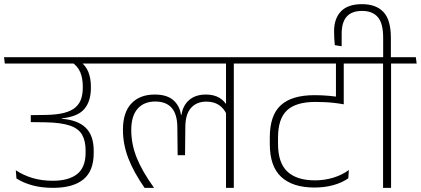

<svg xmlns="http://www.w3.org/2000/svg" viewBox="-40 -903 2024 923"><path d="M-17 -597.5H500L496 -628H-20.5ZM347.5 -605.5H303.5Q334.5 -584 346.2 -555Q358 -526 358 -487V-482Q358 -452 350.2 -428.2Q342.5 -404.5 323.2 -387.2Q304 -370 269.5 -360.8Q235 -351.5 181 -350.5L108 -349.5V-316L181 -315Q253.5 -313.5 295.2 -299.5Q337 -285.5 354.2 -256Q371.5 -226.5 371.5 -179.5V-169Q371.5 -98.5 330.8 -66.2Q290 -34 213.5 -34Q161.5 -34 117.2 -47Q73 -60 36 -84.5L39 -45Q72 -24 115.8 -12Q159.5 0 215 0Q311 0 360.8 -40.5Q410.5 -81 410.5 -167.5V-178Q410.5 -251.5 372.2 -288.8Q334 -326 257 -332V-334Q334 -342 365.5 -379.2Q397 -416.5 397 -480.5V-486Q397 -526.5 384.8 -556.8Q372.5 -587 347.5 -605.5Z M1084 -607.5H1046.5V0H1084ZM983.5 -597.5H1207.5L1204 -628H979.5ZM467.5 -597.5H1156.5L1152.5 -628H463.5ZM704 -448.5Q632 -448.5 591.5 -405.5Q551 -362.5 551 -279Q551 -209 577 -141.8Q603 -74.5 655 0H699.5V-1.5Q643.5 -79.5 617.2 -144.8Q591 -210 591 -278Q591 -345.5 621.5 -380.2Q652 -415 706.5 -415Q758 -415 784.8 -385Q811.5 -355 812.5 -294L814 -157H849.5L851 -294Q851.5 -355 878.8 -384.8Q906 -414.5 952 -414.5Q987 -414.5 1011.5 -398.8Q1036 -383 1049.5 -353.5L1053.5 -391Q1040 -418 1014 -433.2Q988 -448.5 949.5 -448.5Q900 -448.5 869.5 -422.2Q839 -396 832.5 -351H830Q823.5 -395.5 792.5 -422Q761.5 -448.5 704 -448.5Z M1513.5 -597.5H1714L1709.5 -628H1509.5ZM1612 -608H1575.5V-484L1612 -484.5ZM1179.5 -597.5H1725L1721 -628H1176ZM1575 -416 1612.5 -402V-609H1575ZM1634.5 -46 1637 -85.5Q1604 -61.5 1562 -48.8Q1520 -36 1474 -36Q1387 -36 1341.8 -77.8Q1296.5 -119.5 1296.5 -212V-241Q1296.5 -332.5 1340 -372.8Q1383.5 -413 1475.5 -413Q1498.5 -413 1520.5 -412Q1542.5 -411 1565.2 -408.5Q1588 -406 1612.5 -401.5V-433Q1575 -439.5 1540.5 -442.5Q1506 -445.5 1471.5 -445.5Q1363 -445.5 1310 -397.2Q1257 -349 1257 -242V-210.5Q1257 -103 1312.2 -52.2Q1367.5 -1.5 1471.5 -1.5Q1521 -1.5 1563 -13.2Q1605 -25 1634.5 -46Z M1840 0V-607.5H1801.5V0ZM1963 -597.5 1959 -628H1678.5L1682.5 -597.5ZM1700 -883Q1632.5 -883 1599.2 -848.5Q1566 -814 1566 -752.5Q1566 -737 1566.8 -720.8Q1567.5 -704.5 1569.5 -686L1602.5 -680.5V-740.5Q1602.5 -796 1626.8 -823.2Q1651 -850.5 1700.5 -850.5Q1750.5 -850.5 1776.2 -820.8Q1802 -791 1802 -721.5V-622.5H1839V-722Q1839 -807.5 1803.5 -845.2Q1768 -883 1700 -883Z"/></svg>

Font: Anek Devanagari ExtraLight
Style: Regular
Weight: 250
Designer: Kailash Malviya (Devanagari) & Yesha Goshar (Latin)
Foundry: Ek Type
Version: Version 1.003